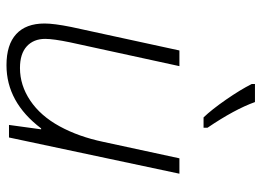

<svg xmlns="http://www.w3.org/2000/svg" viewBox="-128 -678 814 598"><g transform="rotate(90 279.0 -379.0)"><path d="M186 -530.8 111.8 -189.9Q101.1 -138.2 101.1 -112.8Q101.1 -76.7 124.3 -55.4Q147.5 -34.2 191.9 -34.2Q245.6 -34.2 293.2 -66.2Q340.8 -98.1 373.3 -157.5Q405.8 -216.8 421.9 -293.9L473.1 -530.8H521L408.2 0H369.1L382.8 -100.1H379.9Q298.3 7.8 183.1 7.8Q119.1 7.8 86.2 -22.5Q53.2 -52.7 53.2 -110.8Q53.2 -140.1 64 -193.8L137.2 -530.8ZM377.9 -606H345.7Q321.3 -631.3 290 -676.5Q258.8 -721.7 241.7 -755.9V-766.1H297.9Q320.3 -703.1 377.9 -618.2Z"/></g></svg>

Font: TypoPRO Open Sans
Style: Italic
Weight: 300
Italic angle: -12°
Foundry: Ascender Corporation
Version: Version 1.10